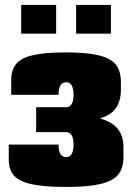

<svg xmlns="http://www.w3.org/2000/svg" viewBox="-20 -740 530 770"><path d="M64.9 -605V-720.2H205.1V-605ZM285.2 -605V-720.2H424.8V-605ZM24.9 -359.9V-419.9Q24.9 -481 72.8 -505.4Q120.6 -529.8 245.1 -529.8Q329.6 -529.8 377.2 -517.8Q424.8 -505.9 444.8 -480.5Q464.8 -455.1 464.8 -410.2V-379.9Q464.8 -335.4 445.3 -307.1Q425.8 -278.8 380.9 -265.1Q430.2 -251 452.6 -222.7Q475.1 -194.3 475.1 -149.9V-109.9Q475.1 -64.9 453.9 -39.6Q432.6 -14.2 383.1 -2.2Q333.5 9.8 245.1 9.8Q157.2 9.8 107.4 -1.2Q57.6 -12.2 36.4 -35.6Q15.1 -59.1 15.1 -100.1V-160.2H214.8Q214.8 -109.9 245.1 -109.9Q274.9 -109.9 274.9 -160.2Q274.9 -210 245.1 -210H125V-310.1H245.1Q274.9 -310.1 274.9 -359.9Q274.9 -410.2 245.1 -410.2Q214.8 -410.2 214.8 -359.9Z"/></svg>

Font: Mikodacs
Style: Regular
Weight: 400
Designer: gluk (gluksza@wp.pl)
Foundry: gluk (gluksza@wp.pl)
Version: Version 0.28